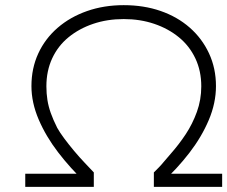

<svg xmlns="http://www.w3.org/2000/svg" viewBox="-20 -725 882 745"><path d="M78 0V-51H329L312 -16Q253 -72 205.5 -134Q158 -196 130 -261.5Q102 -327 102 -391Q102 -460 128.5 -517.5Q155 -575 203.5 -617Q252 -659 317.5 -682Q383 -705 460 -705Q538 -705 603 -682.5Q668 -660 716 -618Q764 -576 791 -518Q818 -460 818 -391Q818 -325 790 -259Q762 -193 714.5 -131.5Q667 -70 608 -16L589 -51H842V0H577V-56Q586 -65 595.5 -74.5Q605 -84 616 -97.5Q627 -111 643 -129Q674 -164 700.5 -204Q727 -244 744 -291Q761 -338 761 -390Q761 -450 738 -498.5Q715 -547 674 -580.5Q633 -614 578.5 -632.5Q524 -651 460 -651Q396 -651 341.5 -632.5Q287 -614 246 -580.5Q205 -547 182.5 -498.5Q160 -450 160 -390Q160 -362 164 -337Q168 -312 177 -286.5Q186 -261 202 -229Q212 -211 229.5 -187.5Q247 -164 267.5 -139.5Q288 -115 309 -93Q330 -71 344 -56V0Z"/></svg>

Font: Lexend Mega ExtraLight
Style: Regular
Weight: 250
Version: Version 1.007